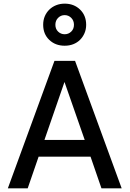

<svg xmlns="http://www.w3.org/2000/svg" viewBox="-20 -1034 711 1054"><path d="M648 0H537L477 -174H192L132 0H23L279 -700H392ZM445 -266 334 -584 224 -266ZM335 -783Q284 -783 250.5 -815Q217 -847 217 -898Q217 -924 226 -945Q235 -966 251 -981.5Q267 -997 288.5 -1005.5Q310 -1014 335 -1014Q386 -1014 419.5 -981.5Q453 -949 453 -898Q453 -873 444 -852Q435 -831 419.5 -815.5Q404 -800 382.5 -791.5Q361 -783 335 -783ZM335 -846Q356 -846 371 -860.5Q386 -875 386 -898Q386 -921 371 -936Q356 -951 335 -951Q314 -951 299 -936Q284 -921 284 -898Q284 -875 299 -860.5Q314 -846 335 -846Z"/></svg>

Font: NT Somic Medium
Style: Regular
Weight: 500
Designer: Ravid Balaliev — lead type designer, mastering
Michael Voronin — secret advisor, marketing
Ivan Kovalenko — best boy
Foundry: NT Type
Version: Version 0.7